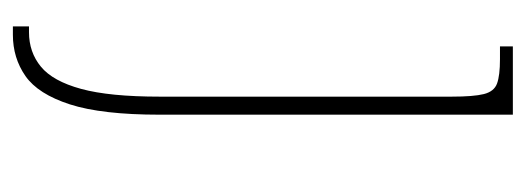

<svg xmlns="http://www.w3.org/2000/svg" viewBox="-279 -297 816 298"><g transform="rotate(90 129.0 -148.0)"><path d="M21 240V215H30Q61 215 83.5 196.5Q106 178 118 134Q130 90 130 12V-441Q130 -475 126 -491Q122 -507 109.5 -511.5Q97 -516 72 -516H52V-536H158V12Q158 102 142 151.5Q126 201 98 220.5Q70 240 34 240Z"/></g></svg>

Font: Noto Serif Georgian SemiCondensed Thin
Style: Regular
Weight: 100
Width: 4
Designer: Monotype Design Team, Akaki Razmadze
Foundry: Google LLC
Version: Version 2.003; ttfautohint (v1.8.4.7-5d5b)